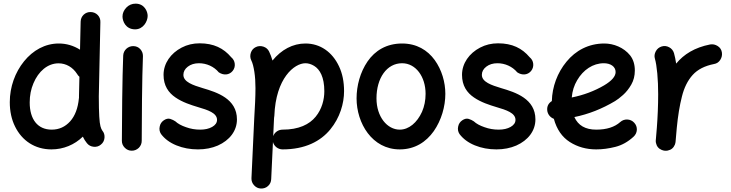

<svg xmlns="http://www.w3.org/2000/svg" viewBox="-20 -787 4085 1073"><path d="M308.6 -543.9C231.9 -543.9 164.1 -505.9 114.3 -444.3C64.5 -382.8 34.7 -301.8 34.7 -216.3C34.7 -165 44.4 -119.6 64 -80.1C103 -0.5 175.3 47.9 267.6 47.9C334.5 47.9 396.5 22 442.9 -23.4C449.2 -10.3 456.5 2 465.8 13.2C475.1 24.9 487.8 31.7 503.4 33.2C519 34.7 532.7 30.8 543.9 21C555.7 11.7 562.5 -1 564 -16.6C565.4 -32.2 561.5 -45.9 551.8 -57.1C547.9 -62.5 544.4 -70.3 541.5 -81.1C538.6 -91.8 536.1 -109.9 534.7 -135.7C533.2 -161.6 532.2 -199.2 532.2 -249L541 -663.6C542.5 -694.3 518.1 -719.2 487.3 -719.7C472.2 -720.2 459 -715.3 447.8 -705.1C436.5 -694.3 431.2 -681.2 430.7 -666L427.2 -509.3C390.6 -532.2 351.1 -543.9 308.6 -543.9ZM146 -214.4C146 -252.9 152.8 -288.6 167 -321.8C194.8 -388.2 246.1 -433.1 307.1 -433.1C349.6 -433.1 386.7 -411.1 410.6 -374C414.1 -367.7 418.5 -362.3 423.8 -357.9L421.4 -250V-240.7C420.9 -239.7 420.9 -238.8 420.9 -237.3C415.5 -182.1 399.4 -139.6 372.1 -108.9C344.2 -78.1 310.1 -62.5 269 -62.5C190.4 -62.5 146 -120.1 146 -214.4Z M664.6 -694.8C664.6 -669.9 681.2 -623 735.4 -623C780.8 -623 805.2 -668 805.2 -698.2C805.2 -723.1 787.1 -766.6 737.8 -766.6C717.8 -766.6 700.2 -759.3 686 -744.6C671.9 -729.5 664.6 -712.9 664.6 -694.8ZM726.1 -529.3H723.6C695.8 -529.3 669.9 -507.3 668.5 -476.6C663.6 -360.8 661.1 -101.6 661.1 0C661.1 15.1 666.5 27.8 677.7 39.1C688.5 49.8 701.2 55.2 716.3 55.2C731.4 55.2 744.6 49.8 755.9 39.1C766.6 27.8 772 15.1 772 0C772 -101.1 773.9 -360.4 778.8 -471.7V-474.6C778.8 -488.8 773.9 -501 764.2 -512.2C753.9 -523.4 741.2 -528.8 726.1 -529.3Z M1279.8 -390.1C1289.1 -401.4 1293.5 -415 1292 -430.2C1290.5 -445.3 1283.7 -457.5 1272 -467.3C1229.5 -517.6 1174.3 -544.9 1095.7 -544.9C1059.1 -544.9 1025.9 -537.1 995.1 -521C934.1 -489.3 894 -433.1 894 -368.7C894 -308.1 921.4 -269 960.9 -242.2C1000 -215.3 1047.4 -200.2 1087.9 -188C1141.1 -172.4 1192.9 -155.8 1192.9 -117.2C1192.9 -101.1 1183.6 -87.9 1165.5 -77.6C1147.5 -67.4 1125 -62.5 1099.1 -62.5C1071.3 -62.5 1044.9 -66.9 1019.5 -76.2C993.7 -85 974.1 -95.7 960 -108.9C952.1 -114.3 942.4 -119.1 931.2 -122.6C919.9 -126 907.7 -123 895.5 -114.7C883.3 -106.4 875.5 -95.2 872.6 -80.1C869.1 -64.9 871.6 -50.8 879.9 -38.1C899.9 -11.2 928.7 10.3 965.8 25.4C1002.9 40.5 1043 47.9 1086.4 47.9C1127.4 47.9 1164.6 40.5 1197.3 26.4C1263.2 -2.9 1304.2 -55.7 1304.2 -119.6C1304.2 -234.9 1193.4 -271 1113.3 -294.4C1058.6 -311 1004.9 -328.6 1004.9 -368.7C1004.9 -386.7 1013.2 -401.9 1029.8 -414.6C1046.4 -427.2 1066.9 -433.6 1091.8 -433.6C1134.3 -433.6 1175.3 -415.5 1202.6 -382.8C1229.5 -364.7 1260.7 -367.2 1279.8 -390.1Z M1438 266.6C1453.1 267.1 1466.8 262.7 1478 252.4C1489.3 242.2 1495.1 229 1495.6 213.9L1505.4 6.8C1511.7 30.3 1533.7 47.9 1559.1 47.9C1685.5 47.9 1771.5 2.4 1825.7 -63.5C1879.9 -129.4 1902.8 -209 1902.8 -277.3C1902.8 -330.1 1893.6 -376.5 1874.5 -416.5C1836.9 -496.6 1769.5 -543.9 1687 -543.9C1616.2 -543.9 1552.2 -509.3 1502.9 -448.7C1497.6 -466.8 1491.2 -483.9 1483.9 -499C1477.5 -512.2 1466.8 -521.5 1452.1 -526.4C1437 -531.2 1422.9 -530.3 1409.7 -523.9C1396 -517.6 1386.7 -506.8 1381.8 -492.2C1377 -477.1 1377.9 -462.9 1384.3 -449.7C1391.6 -435.5 1397 -414.1 1401.4 -386.2C1405.8 -357.9 1407.7 -327.1 1407.7 -294.4C1407.7 -245.6 1404.8 -190.9 1400.9 -127L1385.3 209C1384.8 224.1 1389.6 237.3 1399.9 248.5C1410.2 259.8 1422.9 266.1 1438 266.6ZM1511.2 -120.1C1511.7 -122.6 1511.7 -125.5 1511.7 -128.9C1512.7 -132.3 1513.2 -136.2 1513.2 -139.6C1521 -350.6 1625 -433.6 1687 -433.6C1703.1 -433.6 1719.2 -428.7 1735.4 -418.9C1767.6 -399.4 1792.5 -356 1792.5 -277.3C1792.5 -230.5 1779.3 -177.7 1744.1 -134.8C1709 -91.8 1650.4 -62.5 1559.1 -62.5C1535.6 -62.5 1514.6 -47.9 1506.8 -26.4Z M2227.1 -543.9C2139.6 -543.9 2075.7 -503.9 2034.2 -443.8C1992.7 -383.3 1972.7 -307.6 1972.7 -237.3C1972.7 -99.1 2059.1 47.9 2213.9 47.9C2297.9 47.9 2361.3 6.8 2404.3 -54.2C2446.8 -115.2 2468.8 -191.9 2468.8 -262.7C2468.8 -327.1 2449.2 -396.5 2409.2 -451.7C2369.1 -506.8 2308.6 -543.9 2227.1 -543.9ZM2227.1 -433.6C2303.7 -433.6 2358.4 -358.4 2358.4 -262.7C2358.4 -226.1 2351.6 -192.4 2338.4 -162.1C2311 -101.6 2265.1 -62.5 2213.9 -62.5C2144 -62.5 2084 -134.3 2084 -237.3C2084 -350.1 2141.1 -433.6 2227.1 -433.6Z M2947.8 -390.1C2957 -401.4 2961.4 -415 2960 -430.2C2958.5 -445.3 2951.7 -457.5 2939.9 -467.3C2897.5 -517.6 2842.3 -544.9 2763.7 -544.9C2727.1 -544.9 2693.8 -537.1 2663.1 -521C2602.1 -489.3 2562 -433.1 2562 -368.7C2562 -308.1 2589.4 -269 2628.9 -242.2C2668 -215.3 2715.3 -200.2 2755.9 -188C2809.1 -172.4 2860.8 -155.8 2860.8 -117.2C2860.8 -101.1 2851.6 -87.9 2833.5 -77.6C2815.4 -67.4 2793 -62.5 2767.1 -62.5C2739.3 -62.5 2712.9 -66.9 2687.5 -76.2C2661.6 -85 2642.1 -95.7 2627.9 -108.9C2620.1 -114.3 2610.4 -119.1 2599.1 -122.6C2587.9 -126 2575.7 -123 2563.5 -114.7C2551.3 -106.4 2543.5 -95.2 2540.5 -80.1C2537.1 -64.9 2539.6 -50.8 2547.9 -38.1C2567.9 -11.2 2596.7 10.3 2633.8 25.4C2670.9 40.5 2710.9 47.9 2754.4 47.9C2795.4 47.9 2832.5 40.5 2865.2 26.4C2931.2 -2.9 2972.2 -55.7 2972.2 -119.6C2972.2 -234.9 2861.3 -271 2781.2 -294.4C2726.6 -311 2672.9 -328.6 2672.9 -368.7C2672.9 -386.7 2681.2 -401.9 2697.8 -414.6C2714.4 -427.2 2734.9 -433.6 2759.8 -433.6C2802.2 -433.6 2843.3 -415.5 2870.6 -382.8C2897.5 -364.7 2928.7 -367.2 2947.8 -390.1Z M3520.5 -22.9C3531.7 -33.2 3538.1 -45.9 3539.1 -61.5C3539.6 -76.7 3534.7 -89.8 3524.4 -101.1C3504.4 -123.5 3468.8 -125.5 3446.3 -105C3414.6 -76.7 3370.1 -62.5 3312 -62.5C3251.5 -62.5 3210.9 -85.9 3189.9 -132.8C3269 -148.9 3344.7 -178.7 3417.5 -222.2C3429.7 -229.5 3444.3 -240.7 3461.9 -256.3C3479 -271.5 3494.6 -291 3507.8 -314C3521 -336.9 3527.8 -363.3 3527.8 -393.1C3527.8 -426.8 3519 -455.1 3501.5 -477.5C3465.8 -522 3408.7 -543.9 3357.4 -543.9C3269 -543.9 3196.8 -504.4 3146 -442.4C3094.7 -380.4 3065.9 -301.8 3064 -222.2C3045.4 -210.4 3036.6 -193.8 3038.1 -171.9C3039.6 -148.9 3055.2 -130.4 3075.2 -123C3091.3 -64 3121.1 -21 3164.6 6.8C3208 34.2 3256.8 47.9 3312 47.9C3347.2 47.9 3382.8 43 3419.4 33.7C3456.1 24.4 3489.7 5.4 3520.5 -22.9ZM3354.5 -433.6C3392.1 -433.6 3420.4 -415 3420.4 -384.3C3420.4 -360.4 3398.9 -335.4 3356.4 -310.1C3302.2 -278.3 3241.2 -255.4 3175.3 -242.2C3178.2 -277.8 3188.5 -310.1 3205.6 -338.9C3239.7 -397 3293.9 -433.6 3354.5 -433.6Z M3694.8 55.2C3700.2 55.7 3705.1 55.7 3710.4 54.7C3710.9 54.7 3710.9 54.7 3711.4 54.2H3712.4C3731 50.3 3744.1 39.6 3751.5 21.5C3751.5 21 3751.5 21 3752 20.5V19.5C3753.9 15.1 3754.9 10.3 3755.4 5.4C3757.8 -18.6 3760.3 -44.4 3762.2 -72.3C3768.6 -139.2 3778.3 -197.8 3791 -247.6C3803.2 -296.9 3823.2 -337.4 3851.1 -368.2C3878.9 -398.9 3918.5 -418.9 3970.2 -429.2C3985.4 -431.6 3997.1 -439.5 4005.4 -452.6C4013.7 -465.8 4016.6 -479.5 4014.2 -494.6C4011.7 -509.8 4003.9 -521.5 3990.7 -529.8C3977.5 -538.1 3963.9 -541 3948.7 -538.6C3862.3 -521.5 3801.8 -483.9 3758.8 -431.6C3755.4 -453.6 3751.5 -473.1 3746.6 -490.2C3742.2 -504.4 3733.4 -515.6 3719.7 -522.9C3706.1 -530.3 3691.9 -531.7 3677.7 -527.3C3663.6 -522.9 3652.3 -514.2 3645 -500.5C3637.7 -486.8 3635.7 -472.7 3640.1 -458.5C3645.5 -439.9 3649.9 -412.6 3653.3 -376.5C3656.7 -339.8 3658.2 -301.3 3658.2 -259.8C3658.2 -197.3 3655.3 -131.3 3650.9 -74.7C3648.9 -52.7 3647.5 -31.2 3645.5 -9.8C3645 -8.3 3645 -6.8 3645 -5.4C3644.5 0 3644.5 4.9 3645.5 10.3C3645.5 10.7 3645.5 10.7 3646 11.2V12.2C3649.9 30.8 3660.6 43.9 3678.7 51.3C3679.2 51.3 3679.2 51.3 3679.7 51.8H3680.7C3685.1 53.7 3689.9 54.7 3694.8 55.2Z"/></svg>

Font: Mikhak SemiBold
Style: Regular
Weight: 600
Designer: Amin Abedi
Version: Version 3.2